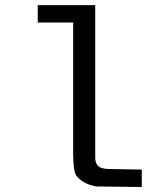

<svg xmlns="http://www.w3.org/2000/svg" viewBox="-20 -745 640 765"><path d="M407.7 -71.8 544.9 -69.3V0L364.3 -2Q309.1 -11.7 283.7 -45.9Q272.9 -60.5 271.5 -126V-655.3H130.4V-724.6H359.4V-115.7Q359.9 -93.8 371.6 -83Q381.8 -73.7 407.7 -71.8ZM409.7 -69.3ZM359.4 -115.7ZM367.2 0ZM271.5 -69.3V-126Z"/></svg>

Font: Liberation Mono
Style: Regular
Weight: 400
Monospace: yes
Designer: Steve Matteson
Foundry: Ascender Corporation
Version: Version 2.1.5